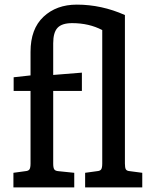

<svg xmlns="http://www.w3.org/2000/svg" viewBox="-20 -810 653 830"><path d="M595 -63V0H348V-63L399 -70Q413 -71 417.5 -78Q422 -85 422 -103V-680Q365 -710 292 -710Q248 -710 229 -690Q210 -670 210 -623V-486L334 -496V-417H210V-103Q210 -85 214.5 -78Q219 -71 233 -70L301 -63V0H38V-63L89 -70Q103 -71 107.5 -78Q112 -85 112 -103V-417H39V-476L112 -484V-586Q112 -685 168 -737.5Q224 -790 312 -790Q419 -790 520 -745V-103Q520 -85 524 -78Q528 -71 542 -70Z"/></svg>

Font: Enriqueta Medium
Style: Regular
Weight: 500
Designer: Viviana Monsalve, Gustavo Ibarra
Foundry: 72Puntos
Version: Version 2.000